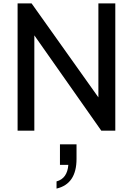

<svg xmlns="http://www.w3.org/2000/svg" viewBox="-20 -765 778 1124"><path d="M83 0H181V-558L573 0H655V-745H556V-195L165 -745H83ZM311 339Q428 312 428 165V80H331V200H380Q374 280 311 297Z"/></svg>

Font: Plus Jakarta Sans Medium
Style: Regular
Weight: 500
Designer: Gumpita Rahayu
Foundry: Tokotype
Version: Version 2.004; ttfautohint (v1.8.3)